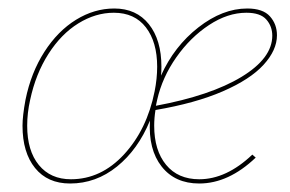

<svg xmlns="http://www.w3.org/2000/svg" viewBox="-20 -429 682 452"><path d="M632 -346Q632 -311 600.5 -276.5Q569 -242 504.5 -214Q440 -186 346 -170Q343 -151 343 -133Q343 -75 371 -41Q399 -7 449 -7Q513 -7 574 -65L582 -58Q518 3 449 3Q392 3 360.5 -37Q329 -77 333 -145Q305 -77 255.5 -37Q206 3 145 3Q92 3 62.5 -33.5Q33 -70 33 -133Q33 -156 40 -194Q53 -258 84.5 -307Q116 -356 159 -382.5Q202 -409 249 -409Q301 -409 330.5 -372Q360 -335 360 -272Q360 -258 359 -251Q390 -320 447 -364.5Q504 -409 562 -409Q599 -409 615.5 -390.5Q632 -372 632 -346ZM344 -214Q350 -244 350 -272Q350 -330 323.5 -364.5Q297 -399 248 -399Q205 -399 164.5 -374Q124 -349 94 -302Q64 -255 51 -194Q44 -163 44 -133Q44 -74 71.5 -40.5Q99 -7 147 -7Q218 -7 272 -65.5Q326 -124 344 -214ZM560 -399Q516 -399 472 -370Q428 -341 395 -294Q362 -247 350 -194L347 -180Q476 -204 548.5 -248Q621 -292 621 -345Q621 -367 607 -383Q593 -399 560 -399Z"/></svg>

Font: Ysabeau Hairline
Style: Italic
Weight: 100
Italic angle: -12°
Designer: Christian Thalmann (Catharsis Fonts)
Version: Version 0.003